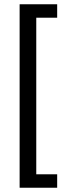

<svg xmlns="http://www.w3.org/2000/svg" viewBox="-20 -728 336 900"><path d="M72 152H248V89H150V-645H248V-708H72Z"/></svg>

Font: Falling Sky
Style: Condensed
Weight: 400
Designer: Paul D. Hunt
Foundry: Adobe Systems Incorporated
Version: Version 1.02